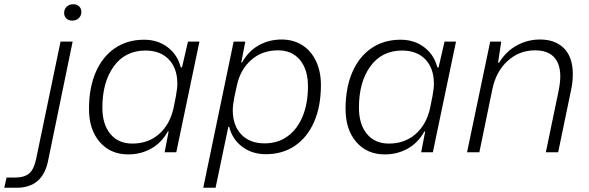

<svg xmlns="http://www.w3.org/2000/svg" viewBox="-150 -717 2771 904"><path d="M-119 119H-80Q-35 119 -12.5 99.5Q10 80 20 32L135 -521H192L76 42Q50 167 -72 167H-130ZM152 -656Q152 -674 164 -685.5Q176 -697 195 -697Q212 -697 222.5 -687Q233 -677 233 -661Q233 -643 221 -631.5Q209 -620 190 -620Q173 -620 162.5 -630Q152 -640 152 -656Z M269 -204Q269 -304 301 -377.5Q333 -451 391.5 -490.5Q450 -530 528 -530Q593 -530 639.5 -494.5Q686 -459 701 -400H707L735 -521H789L680 0H625L644 -98H640Q611 -45 562 -17.5Q513 10 454 10Q370 10 319.5 -48.5Q269 -107 269 -204ZM667 -208 678 -263Q685 -300 685 -323Q685 -395 645 -437Q605 -479 535 -479Q440 -479 386 -405Q332 -331 332 -210Q332 -132 369.5 -86.5Q407 -41 473 -41Q548 -41 599 -86Q650 -131 667 -208Z M950 -521H1005L986 -423H990Q1019 -476 1068 -503.5Q1117 -531 1176 -531Q1231 -531 1273 -504.5Q1315 -478 1338 -429Q1361 -380 1361 -317Q1361 -217 1329 -143.5Q1297 -70 1238.5 -30.5Q1180 9 1102 9Q1037 9 990.5 -26Q944 -61 929 -120H925L865 167H807ZM1300 -311Q1300 -389 1262.5 -434.5Q1225 -480 1159 -480Q1084 -480 1032.5 -434.5Q981 -389 965 -313L953 -258Q946 -221 946 -198Q946 -126 986 -84Q1026 -42 1096 -42Q1159 -42 1205 -76Q1251 -110 1275.5 -170.5Q1300 -231 1300 -311Z M1477 -204Q1477 -304 1509 -377.5Q1541 -451 1599.5 -490.5Q1658 -530 1736 -530Q1801 -530 1847.5 -494.5Q1894 -459 1909 -400H1915L1943 -521H1997L1888 0H1833L1852 -98H1848Q1819 -45 1770 -17.5Q1721 10 1662 10Q1578 10 1527.5 -48.5Q1477 -107 1477 -204ZM1875 -208 1886 -263Q1893 -300 1893 -323Q1893 -395 1853 -437Q1813 -479 1743 -479Q1648 -479 1594 -405Q1540 -331 1540 -210Q1540 -132 1577.5 -86.5Q1615 -41 1681 -41Q1756 -41 1807 -86Q1858 -131 1875 -208Z M2158 -521H2210L2195 -422H2200Q2233 -476 2284 -503.5Q2335 -531 2392 -531Q2465 -531 2506 -489Q2547 -447 2547 -368Q2547 -330 2539 -294L2478 0H2420L2480 -289Q2488 -329 2488 -357Q2488 -417 2458 -448.5Q2428 -480 2369 -480Q2295 -480 2240 -430Q2185 -380 2168 -296L2107 0H2049Z"/></svg>

Font: Mona Sans Light
Style: Italic
Weight: 300
Italic angle: -11.7°
Designer: Deni Anggara
Foundry: GitHub
Version: Version 2.000